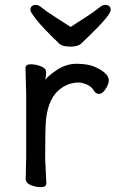

<svg xmlns="http://www.w3.org/2000/svg" viewBox="-20 -755 476 791"><path d="M271 -644Q303.2 -665 336.7 -686.5Q370.1 -708 386 -721.4Q401.9 -734.9 412.1 -734.9Q436 -734.9 436 -713.9Q436 -692.9 348.1 -607.9Q328.1 -588.9 314.9 -575.9Q301.8 -563 270.3 -563Q238.8 -563 226.1 -573.2Q156.2 -640.1 130.6 -673.1Q105 -706.1 105 -712.9Q105 -734.9 128.9 -734.9Q138.7 -734.9 154.8 -721.4Q170.9 -708 204.8 -686.5Q238.8 -665 271 -644ZM85.9 -18.1 87.9 -106V-367.2L85 -474.1Q85 -490.2 106.4 -490.2Q127.9 -490.2 148.9 -481.7Q169.9 -473.1 169.9 -459.5Q169.9 -445.8 168 -434.1L167 -425.8Q176.8 -441.9 214.8 -467Q252.9 -492.2 295.4 -492.2Q337.9 -492.2 365 -481.7Q392.1 -471.2 410.2 -456.1Q428.2 -440.9 428.2 -424.6Q428.2 -408.2 415 -388.2Q401.9 -368.2 388.4 -368.2Q375 -368.2 367.2 -380.9Q358.4 -397.9 338.1 -406.5Q317.9 -415 304.2 -415Q264.2 -415 230 -390.1Q180.2 -354 169.9 -265.1Q166 -230 166 -106L170.9 0Q170.9 16.1 149.4 16.1Q127.9 16.1 106.9 7.6Q85.9 -1 85.9 -18.1Z"/></svg>

Font: LXGW WenKai Screen R
Style: Regular
Weight: 400
Designer: Fontworks Inc.
Version: Version 1.235;May 31, 2022